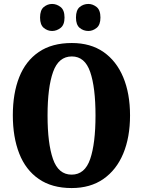

<svg xmlns="http://www.w3.org/2000/svg" viewBox="-20 -943 724 973"><path d="M343 10Q243 10 176.5 -36Q110 -82 77.5 -165Q45 -248 45 -359Q45 -470 77.5 -552Q110 -634 176.5 -679.5Q243 -725 344 -725Q439 -725 504.5 -679.5Q570 -634 604.5 -551.5Q639 -469 639 -358Q639 -247 604.5 -164.5Q570 -82 504 -36Q438 10 343 10ZM343 -58Q410 -58 437 -137Q464 -216 464 -358Q464 -500 437 -578.5Q410 -657 344 -657Q277 -657 249 -578.5Q221 -500 221 -358Q221 -216 248.5 -137Q276 -58 343 -58ZM428 -786Q403 -786 384 -801.5Q365 -817 365 -854Q365 -892 384 -907.5Q403 -923 428 -923Q450 -923 469.5 -907.5Q489 -892 489 -854Q489 -817 469.5 -801.5Q450 -786 428 -786ZM244 -786Q221 -786 202 -801.5Q183 -817 183 -854Q183 -892 202 -907.5Q221 -923 244 -923Q267 -923 287 -907.5Q307 -892 307 -854Q307 -817 287 -801.5Q267 -786 244 -786Z"/></svg>

Font: Noto Serif Sinhala ExtraCondensed Black
Style: Regular
Weight: 900
Width: 2
Designer: Jelle Bosma - Monotype Design Team
Foundry: Monotype Imaging Inc.
Version: Version 2.007; ttfautohint (v1.8.4.7-5d5b)